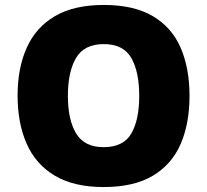

<svg xmlns="http://www.w3.org/2000/svg" viewBox="-20 -745 837 775"><path d="M745 -358Q745 -247 709.5 -164.5Q674 -82 597.5 -36Q521 10 398 10Q278 10 201 -36Q124 -82 87.5 -165Q51 -248 51 -359Q51 -470 88 -552.5Q125 -635 202 -680Q279 -725 399 -725Q521 -725 597.5 -679.5Q674 -634 709.5 -551.5Q745 -469 745 -358ZM254 -358Q254 -261 287.5 -206Q321 -151 398 -151Q478 -151 510 -206Q542 -261 542 -358Q542 -455 510 -511Q478 -567 399 -567Q320 -567 287 -511Q254 -455 254 -358Z"/></svg>

Font: Noto Sans Georgian Black
Style: Regular
Weight: 900
Designer: Monotype Design Team, Akaki Razmadze
Foundry: Google LLC
Version: Version 2.005; ttfautohint (v1.8.4.7-5d5b)